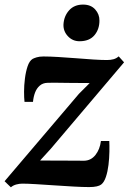

<svg xmlns="http://www.w3.org/2000/svg" viewBox="-32 -806 562 838"><path d="M359.5 -443.5Q345.5 -443.5 326.2 -443.8Q307 -444 285.2 -444Q263.5 -444 242.2 -444.5Q221 -445 203.5 -445Q186 -445 175 -444.5Q155 -444 141.5 -432.2Q128 -420.5 121 -402Q114 -383.5 112 -361.5H75Q73 -378.5 73 -406Q73 -433.5 76.8 -463.2Q80.5 -493 88.5 -516.8Q96.5 -540.5 110.5 -549Q116 -552 128 -555.8Q140 -559.5 158 -559.5Q185 -559.5 222.8 -557.2Q260.5 -555 300.5 -551.8Q340.5 -548.5 376.2 -546.2Q412 -544 434.5 -544Q451 -544 463.5 -547.5Q476 -551 486 -560L509.5 -534L189.5 -156.5L143 -105.5Q163 -105.5 187.2 -105.2Q211.5 -105 237.8 -105Q264 -105 289 -104.8Q314 -104.5 335 -104.5Q365 -105 384.5 -129.5Q404 -154 408.5 -190.5H445Q446 -171.5 445.5 -143.5Q445 -115.5 441.5 -86.2Q438 -57 430.2 -33.8Q422.5 -10.5 409.5 -0.5Q403 4.5 390 7.5Q377 10.5 357 10.5Q329 10.5 288.5 8.2Q248 6 205.2 3Q162.5 0 125 -2.2Q87.5 -4.5 65 -4.5Q53 -4.5 39 -0.8Q25 3 15.5 11.5L-12 -15L312.5 -396.5ZM315 -626Q285 -626 264.5 -647.8Q244 -669.5 245 -699Q247 -735.5 269.5 -760.8Q292 -786 330.5 -786Q364.5 -786 383.5 -764.8Q402.5 -743.5 402 -716Q402 -678 380 -652Q358 -626 315 -626Z"/></svg>

Font: Merriweather 36pt
Style: Bold Italic
Weight: 700
Italic angle: -7.8°
Version: Version 2.101